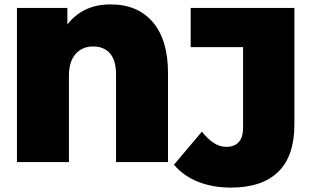

<svg xmlns="http://www.w3.org/2000/svg" viewBox="-20 -736 1408 872"><path d="M674.5 -635C628.8 -689 564.7 -716 482 -716C398.7 -716 333.3 -685.7 286 -625V-700H57V0H293V-390C293 -434.7 303.2 -468.3 323.5 -491C343.8 -513.7 370.3 -525 403 -525C435.7 -525 461.2 -514.5 479.5 -493.5C497.8 -472.5 507 -440.7 507 -398V0H743V-405C743 -504.3 720.2 -581 674.5 -635ZM879.5 89.5C923.8 107.2 973.3 116 1028 116C1122.7 116 1194.5 92.2 1243.5 44.5C1292.5 -3.2 1317 -74.7 1317 -170V-700H846V-522H1084V-156C1084 -127.3 1077.5 -105.7 1064.5 -91C1051.5 -76.3 1032.7 -69 1008 -69C988.7 -69 970 -74.7 952 -86C934 -97.3 915.7 -114.7 897 -138L770 12C798.7 46 835.2 71.8 879.5 89.5Z"/></svg>

Font: Montserrat Custom Black
Style: Regular
Weight: 900
Designer: Julieta Ulanovsky
Foundry: Julieta Ulanovsky
Version: Version 7.200